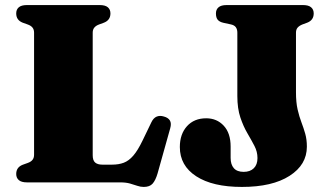

<svg xmlns="http://www.w3.org/2000/svg" viewBox="-20 -720 1303 758"><path d="M390.5 -630.5 371.5 -623.5Q359 -619 352.5 -611.2Q346 -603.5 346 -591V-107Q346 -86.5 355.8 -78.2Q365.5 -70 384 -70H422.5Q448.5 -70 468.5 -77.5Q488.5 -85 506.2 -105.5Q524 -126 543 -165.5L577.5 -237Q585.5 -254 598.2 -259.5Q611 -265 627 -260Q644 -255.5 650.8 -244.2Q657.5 -233 652 -213.5L602 -35Q594 -8 582.5 5Q571 18 547.5 18Q534.5 18 521.8 13.5Q509 9 493 4.5Q477 0 454 0H86Q64.5 0 54.2 -9Q44 -18 44 -33Q44 -59.5 69.5 -69.5L89 -76.5Q102 -81 108.2 -88.8Q114.5 -96.5 114.5 -109V-591Q114.5 -603.5 108.2 -611.2Q102 -619 89 -623.5L69.5 -630.5Q44 -640.5 44 -667Q44 -682.5 54.2 -691.2Q64.5 -700 86 -700H374Q395.5 -700 405.8 -691.2Q416 -682.5 416 -667Q416 -640.5 390.5 -630.5ZM1191.5 -141Q1191.5 -69.5 1123.2 -25.8Q1055 18 935 18Q819.5 18 754.8 -24Q690 -66 690 -139.5Q690 -190.5 718.2 -221.8Q746.5 -253 794 -253Q836 -253 863.2 -223.8Q890.5 -194.5 890.5 -141.5V-96.5Q890.5 -70.5 903.2 -56Q916 -41.5 942 -41.5Q967.5 -41.5 982 -55.8Q996.5 -70 996.5 -96Q996.5 -121 984.5 -144Q972.5 -167 956.8 -193.8Q941 -220.5 929 -256Q917 -291.5 917 -341V-591Q917 -604 911.2 -612.2Q905.5 -620.5 892 -623.5L862 -630Q846.5 -633.5 839.5 -642Q832.5 -650.5 832.5 -667Q832.5 -682.5 842.8 -691.2Q853 -700 874.5 -700H1176.5Q1198 -700 1208.2 -691.2Q1218.5 -682.5 1218.5 -667Q1218.5 -640.5 1193 -630.5L1174 -623.5Q1161.5 -618.5 1155 -611Q1148.5 -603.5 1148.5 -591V-355.5Q1148.5 -315.5 1155 -287.5Q1161.5 -259.5 1170 -237.2Q1178.5 -215 1185 -192.2Q1191.5 -169.5 1191.5 -141Z"/></svg>

Font: Fraunces Black
Style: Regular
Weight: 900
Version: Version 1.000;[b76b70a41]